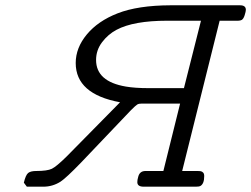

<svg xmlns="http://www.w3.org/2000/svg" viewBox="-20 -703 946 723"><path d="M69.8 -15.1Q76.7 -43.9 85.9 -51.5Q95.2 -59.1 116.2 -59.1Q158.2 -59.1 175.5 -67.6Q192.9 -76.2 231 -113.8L432.1 -317.9Q265.1 -348.6 265.1 -465.8Q265.1 -522.9 307.1 -573.5Q349.1 -624 422.9 -652.8Q499 -682.6 622.1 -683.1H883.8Q905.8 -683.1 905.8 -666Q905.8 -660.2 901.4 -646Q897 -631.8 890.1 -627.9Q884.3 -625 877 -625H807.1L666 -59.1H722.2Q731.9 -59.1 736.6 -58.1Q741.2 -57.1 745.1 -53Q749 -48.8 749 -40Q749 -11.2 734.9 -2.9Q730 0 717.8 0H521Q497.1 0 497.1 -17.1Q497.1 -25.9 500 -35.2Q504.9 -59.1 527.8 -59.1H595.2L658.2 -313H514.2Q502.9 -313 497.1 -309.6Q491.2 -306.2 472.2 -287.1L285.2 -90.8Q229 -32.7 208 -19Q178.2 0 143.1 0H81.1ZM341.8 -477.1Q341.8 -396 454.1 -377Q488.3 -371.1 540 -371.1H672.9V-372.1L736.8 -625H609.9Q482.9 -625 418.9 -590.8Q386.7 -573.7 364.3 -543.9Q341.8 -514.2 341.8 -477.1Z"/></svg>

Font: CMU Concrete
Style: Italic
Weight: 500
Italic angle: -14.04°
Version: Version 0.7.0